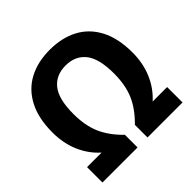

<svg xmlns="http://www.w3.org/2000/svg" viewBox="-188 -924 1097 1097"><g transform="rotate(-45 361.0 -375.0)"><path d="M37.5 0V-124.5H155Q98.5 -175 68 -246.2Q37.5 -317.5 37.5 -404Q37.5 -518.5 77.8 -595.5Q118 -672.5 190.5 -711Q263 -749.5 360.5 -749.5Q458.5 -749.5 531.2 -711Q604 -672.5 644.2 -595.5Q684.5 -518.5 684.5 -404Q684.5 -317.5 654 -246.2Q623.5 -175 567.5 -124.5H684.5V0H401.5V-102Q467 -166 496 -233.5Q525 -301 525 -394.5Q525 -514.5 482 -568.2Q439 -622 360.5 -622Q283 -622 240 -568.2Q197 -514.5 197 -394.5Q197 -301 226.2 -233.5Q255.5 -166 321 -102V0Z"/></g></svg>

Font: Encode Sans SemiCondensed SemiCondensed
Style: Bold
Weight: 700
Width: 4
Designer: Multiple Designers
Foundry: Impallari Type
Version: Version 3.000; ttfautohint (v1.8.3) -l 8 -r 50 -G 200 -x 14 